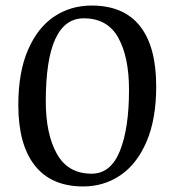

<svg xmlns="http://www.w3.org/2000/svg" viewBox="-20 -659 629 692"><path d="M543 -348Q543 -229 508 -148Q473 -67 413.5 -27Q354 13 280 13Q165 13 105.5 -62.5Q46 -138 46 -280Q46 -399 81 -479.5Q116 -560 175.5 -599.5Q235 -639 310 -639Q426 -639 484.5 -565Q543 -491 543 -348ZM145 -294Q145 -176 185 -104.5Q225 -33 310 -33Q379 -33 412 -114.5Q445 -196 445 -335Q445 -454 406 -523.5Q367 -593 282 -593Q145 -593 145 -294Z"/></svg>

Font: Gupter Medium
Style: Regular
Weight: 500
Designer: Octavio Pardo
Version: Version 1.000